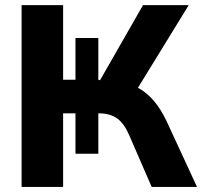

<svg xmlns="http://www.w3.org/2000/svg" viewBox="-20 -739 799 759"><path d="M229.5 0V-291H278.3V-131.3H368.7V-291H369.6C431.2 -291 464.8 -265.1 491.2 -203.6L579.6 0H758.8L638.2 -260.7C607.9 -323.7 572.8 -366.2 525.4 -392.1L726.1 -718.8H545.4L375.5 -421.9L368.7 -423.8V-588.9H278.3V-423.8H229.5V-718.8H65.4V0Z"/></svg>

Font: Winston ExtraBold
Style: Regular
Weight: 800
Designer: Vernon Adams, Kim Jin-seong, David Berlow, Cristiano Sobral
Foundry: The Winston Project Authors
Version: Version 3.004